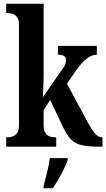

<svg xmlns="http://www.w3.org/2000/svg" viewBox="-20 -780 565 1021"><path d="M13 0V-50H24Q35 -50 48 -54.5Q61 -59 71 -73Q81 -87 81 -116V-648Q81 -675 71 -688.5Q61 -702 48 -706Q35 -710 24 -710H13V-760H212V-377Q212 -360 211 -335Q210 -310 209 -289Q208 -268 208 -263L307 -406Q324 -427 327.5 -440.5Q331 -454 331 -461Q331 -489 288 -489V-536H495V-489Q467 -489 439.5 -467Q412 -445 381 -400L336 -335L444 -135Q466 -93 484 -71.5Q502 -50 521 -50H525V0H513Q452 0 416.5 -7.5Q381 -15 358.5 -37.5Q336 -60 315 -105L247 -248L212 -195V-116Q212 -87 221.5 -73Q231 -59 244 -54.5Q257 -50 268 -50H279V0ZM212 208Q220 177 230.5 136Q241 95 245 61H340V71Q333 92 319.5 119Q306 146 290.5 173Q275 200 261 221H212Z"/></svg>

Font: Noto Serif Hebrew ExtraCondensed
Style: Bold
Weight: 700
Width: 2
Designer: Monotype Design Team
Foundry: Monotype Imaging Inc.
Version: Version 2.004; ttfautohint (v1.8.4.7-5d5b)